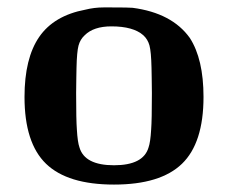

<svg xmlns="http://www.w3.org/2000/svg" viewBox="-20 -480 615 517"><path d="M46 -219Q46 -323 85.5 -380.5Q125 -438 210 -454Q234 -460 259 -460H279Q328 -460 337 -459Q443 -445 491 -378Q528 -321 528 -219Q528 -95 470 -39Q412 17 287 17Q162 17 104 -39Q46 -95 46 -219ZM366 -385Q339 -409 280 -409Q232 -409 208 -385Q196 -374 191.5 -357.5Q187 -341 186 -297Q186 -293 185.5 -269.5Q185 -246 185 -229Q185 -157 187 -131Q189 -97 194 -83Q208 -35 287 -35Q366 -35 380 -83Q385 -97 387 -131Q389 -157 389 -229Q389 -246 388.5 -269.5Q388 -293 388 -297Q387 -341 382.5 -357.5Q378 -374 366 -385Z"/></svg>

Font: MathJax_Caligraphic
Style: Bold
Weight: 700
Version: Version 1.1